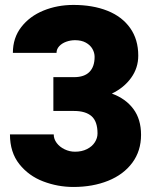

<svg xmlns="http://www.w3.org/2000/svg" viewBox="-20 -741 622 771"><path d="M546.4 -199.7Q546.4 -134.8 511.2 -87.4Q476.1 -40 414.3 -15.1Q352.5 9.8 274.9 9.8Q211.9 9.8 153.6 -12.5Q95.2 -34.7 57.6 -82Q20 -129.4 20 -201.2H195.8Q195.8 -182.6 207.8 -166.7Q219.7 -150.9 239.5 -141.4Q259.3 -131.8 281.2 -131.8Q308.6 -131.8 329.3 -142.3Q350.1 -152.8 360.8 -169.7Q371.6 -186.5 371.6 -205.1Q371.6 -253.4 347.7 -274.4Q323.7 -295.4 277.3 -295.4H194.3V-384.8V-431.2H277.3Q318.4 -431.2 339.1 -452.1Q359.9 -473.1 359.9 -512.7Q359.9 -529.3 351.1 -544.7Q342.3 -560.1 324.7 -569.8Q307.1 -579.6 281.2 -579.6Q263.2 -579.6 246.1 -573.5Q229 -567.4 218 -555.7Q207 -543.9 207 -528.8H31.7Q31.7 -588.9 65.4 -632.3Q99.1 -675.8 154.5 -698.5Q210 -721.2 274.9 -721.2Q352.5 -721.2 411.4 -697.8Q470.2 -674.3 502.7 -628.4Q535.2 -582.5 535.2 -517.6Q535.2 -468.3 506.6 -428.5Q478 -388.7 429.2 -365.2Q484.4 -345.2 515.4 -303.7Q546.4 -262.2 546.4 -199.7Z"/></svg>

Font: Heebo Black
Style: Regular
Weight: 900
Designer: Oded Ezer
Foundry: Meir Sadan
Version: Version 2.001; ttfautohint (v1.5.14-ce02) -l 8 -r 50 -G 200 